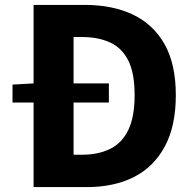

<svg xmlns="http://www.w3.org/2000/svg" viewBox="-20 -763 790 783"><path d="M31 -345V-418L119 -423H424V-345ZM117 0V-743H325Q439 -743 522 -703.5Q605 -664 651 -583Q697 -502 697 -375Q697 -248 651.5 -164.5Q606 -81 525 -40.5Q444 0 334 0ZM280 -132H315Q380 -132 428.5 -155.5Q477 -179 503 -232.5Q529 -286 529 -375Q529 -465 503 -516.5Q477 -568 428.5 -590Q380 -612 315 -612H280Z"/></svg>

Font: Noto Sans TC Thin ExtraBold
Style: Regular
Weight: 800
Version: Version 2.004-H2;hotconv 1.0.118;makeotfexe 2.5.65603